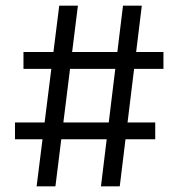

<svg xmlns="http://www.w3.org/2000/svg" viewBox="-20 -659 630 679"><path d="M109.5 0 189.5 -639H255.5L176 0ZM33 -166.5V-226H529V-166.5ZM337 0 415 -639H481.5L403.5 0ZM63 -415.5V-475H558V-415.5Z"/></svg>

Font: Anek Gujarati Medium
Style: Regular
Weight: 400
Version: Version 1.003